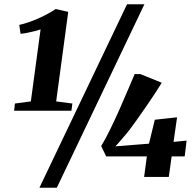

<svg xmlns="http://www.w3.org/2000/svg" viewBox="-20 -835 918 906"><path d="M50.5 -346.5 125.5 -356.5 171.5 -696.5Q161.5 -692.5 144.5 -688.2Q127.5 -684 109 -680.2Q90.5 -676.5 77 -675.5L71 -717.5Q92 -722 116.5 -730.5Q141 -739 164.8 -749.8Q188.5 -760.5 208.8 -771.8Q229 -783 242.5 -792.5L302 -779L245 -356.5L321.5 -346.5L317 -312.5H46.5ZM579.5 -815H661.5L248 51H166ZM660 0 673 -97H481L457.5 -146Q477 -177.5 499.2 -223Q521.5 -268.5 543.5 -318Q565.5 -367.5 584.2 -412Q603 -456.5 615.5 -485.5H642L743.5 -444.5Q729.5 -422 710.5 -393Q691.5 -364 670.2 -333.2Q649 -302.5 628.8 -274Q608.5 -245.5 591.8 -223.2Q575 -201 564.5 -190Q556.5 -180.5 544.8 -166.8Q533 -153 524 -144.5L683 -157L710.5 -270L815.5 -281.5L799 -165.5L860.5 -171.5L851.5 -97H790L776.5 0Z"/></svg>

Font: Merriweather 72pt Black
Style: Italic
Weight: 900
Italic angle: -7.8°
Version: Version 2.101